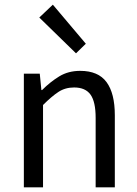

<svg xmlns="http://www.w3.org/2000/svg" viewBox="-20 -801 587 821"><path d="M82 0V-486H150L157 -416H160Q195 -451 233.5 -474.5Q272 -498 323 -498Q400 -498 435.5 -450Q471 -402 471 -308V0H389V-297Q389 -366 367 -396.5Q345 -427 297 -427Q259 -427 230 -408Q201 -389 164 -352V0ZM305 -573 148 -726 206 -781 347 -614Z"/></svg>

Font: Pinyin1712
Style: Regular
Weight: 400
Version: Version 1